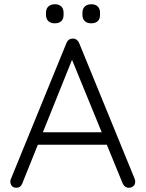

<svg xmlns="http://www.w3.org/2000/svg" viewBox="-20 -885 687 906"><path d="M328 -623 85 -19Q81 -9 74 -4Q67 1 58 1Q44 1 37 -6.5Q30 -14 29 -25Q28 -30 30 -37L294 -683Q299 -694 306.5 -698.5Q314 -703 324 -703Q334 -703 341.5 -697.5Q349 -692 353 -683L616 -40Q618 -34 618 -28Q618 -14 609 -6.5Q600 1 588 1Q578 1 570.5 -4.5Q563 -10 559 -19L310 -627ZM143 -202 168 -261H478L490 -202ZM410 -775Q391 -775 380 -785.5Q369 -796 369 -815V-825Q369 -844 380.5 -854.5Q392 -865 411 -865Q430 -865 441 -854.5Q452 -844 452 -825V-815Q452 -795 441 -785Q430 -775 410 -775ZM238 -775Q219 -775 208 -785.5Q197 -796 197 -815V-825Q197 -844 208.5 -854.5Q220 -865 239 -865Q258 -865 269 -854.5Q280 -844 280 -825V-815Q280 -795 269 -785Q258 -775 238 -775Z"/></svg>

Font: Quicksand Light
Style: Regular
Weight: 400
Version: Version 3.004